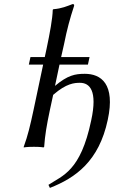

<svg xmlns="http://www.w3.org/2000/svg" viewBox="-20 -718 560 939"><path d="M208 -481 199 -439H129L121 -402H191L144 -180C128 -105 116 -54 96 0V3C96 3 111 0 146 0C180 0 193 3 193 3L196 0C200 -57 208 -104 224 -180L240 -254C305 -311 345 -313 371 -313C418 -313 458 -276 426 -129C374 120 286 140 217 186L224 201C349 152 464 71 507 -132C545 -308 474 -357 395 -357C347 -357 311 -350 249 -298L271 -402H410L418 -439H279L293 -501C308 -576 322 -627 342 -688C344 -695 342 -698 335 -698C308 -688 282 -676 241 -673L238 -670C237 -627 224 -557 208 -481Z"/></svg>

Font: Libertinus Sans
Style: Italic
Weight: 400
Italic angle: -12°
Designer: Philipp H. Poll, Khaled Hosny
Foundry: Caleb Maclennan
Version: Version 7.050;RELEASE